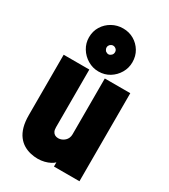

<svg xmlns="http://www.w3.org/2000/svg" viewBox="-189 -849 831 946"><g transform="rotate(30 227.0 -376.5)"><path d="M227 -760Q193 -760 164.5 -744Q136 -728 119 -700.5Q102 -673 102 -638Q102 -605 119 -577Q136 -549 164.5 -532Q193 -515 226 -515Q261 -515 288.5 -532Q316 -549 332.5 -577Q349 -605 349 -638Q349 -673 332.5 -700.5Q316 -728 288.5 -744Q261 -760 227 -760ZM226 -662Q236 -662 244 -654Q250 -648 250 -638Q250 -633 248 -628Q246 -623 242 -620Q239 -617 235 -615Q231 -613 226 -613Q222 -613 217.5 -615Q213 -617 209 -620Q206 -624 204 -628.5Q202 -633 202 -638Q202 -644 204.5 -648.5Q207 -653 210 -656Q214 -659 218 -660.5Q222 -662 226 -662ZM271 -24V0H416V-501H271V-183Q271 -172 267 -162.5Q263 -153 255.5 -146Q248 -139 238.5 -135Q229 -131 219 -131Q208 -131 200 -135.5Q192 -140 187.5 -149Q183 -158 183 -173V-501H37V-158Q37 -119 45 -91Q53 -63 67.5 -44Q82 -25 100.5 -14Q119 -3 140 2Q161 7 182 7Q201 7 219 2.5Q237 -2 251 -9.5Q265 -17 271 -24Z"/></g></svg>

Font: Advent Pro ExtraBold
Style: Regular
Weight: 800
Designer: VivaRado, Andreas Kalpakidis
Foundry: VivaRado, Andreas Kalpakidis
Version: Version 3.000